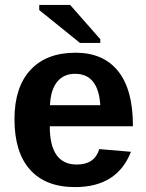

<svg xmlns="http://www.w3.org/2000/svg" viewBox="-20 -753 596 783"><path d="M286 10Q166 10 102.5 -61Q39 -132 39 -267Q39 -397 104 -467.5Q169 -538 288 -538Q402 -538 462 -462.5Q522 -387 522 -242V-238H183Q183 -82 293 -82Q366 -82 385 -145L514 -134Q458 10 286 10ZM286 -452Q239 -452 212.5 -418.5Q186 -385 184 -324H389Q381 -452 286 -452ZM389 -578H306L140 -712V-733H266L389 -593Z"/></svg>

Font: Libra Sans
Style: Bold
Weight: 700
Foundry: Context Ltd
Version: Version 1.000